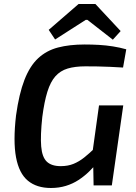

<svg xmlns="http://www.w3.org/2000/svg" viewBox="-20 -925 677 958"><path d="M402 -703Q439 -703 474 -701Q509 -699 543.5 -693.5Q578 -688 610 -679L594 -588Q561 -590 529 -591.5Q497 -593 466 -593.5Q435 -594 406 -594Q354 -594 317.5 -583Q281 -572 256.5 -544.5Q232 -517 216.5 -467.5Q201 -418 191 -341Q181 -248 185.5 -194.5Q190 -141 213.5 -118.5Q237 -96 283 -96Q319 -96 347 -107.5Q375 -119 400 -139Q425 -159 452 -185L469 -118Q449 -93 425 -69.5Q401 -46 372 -27Q343 -8 308.5 2.5Q274 13 234 13Q163 13 119 -23.5Q75 -60 60 -140Q45 -220 60 -349Q75 -457 102 -526.5Q129 -596 170.5 -634.5Q212 -673 269.5 -688Q327 -703 402 -703ZM595 -399 538 0H447L445 -108L437 -133L474 -399ZM456 -905 582 -770 543 -727 416 -826H408L255 -728L223 -776L372 -905Z"/></svg>

Font: Exo 2 SemiBold
Style: Italic
Weight: 600
Italic angle: -8°
Designer: Natanael Gama
Foundry: Natanael Gama
Version: Version 2.010